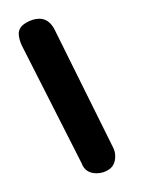

<svg xmlns="http://www.w3.org/2000/svg" viewBox="-40 -518 156 205"><path d="M81 -360Q83 -356 83 -351Q83 -342 77 -337.5Q71 -333 63 -333Q51 -333 47 -344L-17 -470Q-20 -477 -20 -482Q-20 -489 -12.5 -493.5Q-5 -498 2 -498Q12 -498 18 -487Z"/></svg>

Font: Gruenewald VA 3. Klasse
Style: Regular
Weight: 400
Designer: Peter Wiegel
Foundry: Peter Wiegel, nach dem Schriftentwurf von Dr. H. Gr¸newald
Version: Version 0.007